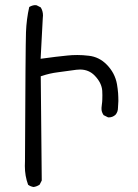

<svg xmlns="http://www.w3.org/2000/svg" viewBox="-20 -732 540 750"><path d="M440.9 -312Q442.4 -328.1 442.4 -337.4Q442.4 -346.7 442.1 -352.8Q441.9 -358.9 441.4 -367.7Q439.9 -385.7 437 -402.8Q429.2 -447.3 396 -480.5Q366.7 -509.8 327.1 -514.2Q303.2 -517.1 282.2 -517.1Q261.2 -517.1 243.2 -515.1Q202.1 -511.2 138.7 -502.4L147 -659.2Q147.9 -665.5 147.9 -671.4Q147.9 -689 139.2 -703.1L123 -711.4Q121.1 -711.9 116.9 -711.9Q112.8 -711.9 106.7 -710.2Q100.6 -708.5 94.2 -704.6Q83.5 -657.7 81.5 -606Q79.6 -552.7 77.6 -102.5V-102.1Q77.1 -92.8 77.1 -83.5Q77.1 -44.4 89.8 -10.3Q99.1 -3.4 111.3 -1.5Q124 -3.4 134.8 -10.7L143.1 -26.9L139.2 -434.1L144 -435.5Q174.3 -445.8 206.3 -449.7Q238.3 -453.6 278.3 -459.5Q286.1 -460.4 292.5 -460.4Q327.1 -460.4 350.1 -436.5Q377.4 -408.2 379.4 -377Q379.9 -367.2 379.9 -359.9Q379.9 -352.5 379.6 -343Q379.4 -333.5 377.9 -324Q376.5 -314.5 376.5 -310.8Q376.5 -307.1 376.7 -302.7Q377 -298.3 379.2 -292.7Q381.3 -287.1 384.8 -282.2L401.4 -273.9Q402.8 -273.4 404.8 -273.4Q419.9 -273.4 431.2 -283.7Q440.9 -294.9 440.9 -311.5Z"/></svg>

Font: Bakudai
Style: ExtraLight
Weight: 200
Version: Version 1.48